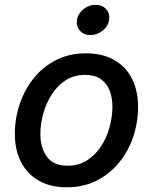

<svg xmlns="http://www.w3.org/2000/svg" viewBox="-20 -777 644 808"><path d="M261.2 11.2Q192.4 11.2 143.6 -16.6Q94.7 -44.4 68.6 -95Q42.5 -145.5 42.5 -213.4Q42.5 -278.3 63 -339.1Q83.5 -399.9 122.3 -448.2Q161.1 -496.6 216.6 -524.7Q272 -552.7 341.8 -552.7Q410.2 -552.7 459.5 -525.1Q508.8 -497.6 534.9 -446.8Q561 -396 561 -327.6Q561 -261.7 540.5 -200.9Q520 -140.1 480.7 -92.3Q441.4 -44.4 386 -16.6Q330.6 11.2 261.2 11.2ZM264.2 -79.6Q311.5 -79.6 346.9 -102.5Q382.3 -125.5 406 -162.4Q429.7 -199.2 441.4 -242.9Q453.1 -286.6 453.1 -327.6Q453.1 -366.2 441.2 -396.5Q429.2 -426.8 403.8 -444.3Q378.4 -461.9 338.4 -461.9Q291.5 -461.9 256.3 -439.2Q221.2 -416.5 197.5 -379.2Q173.8 -341.8 161.9 -298.3Q149.9 -254.9 149.9 -212.9Q149.9 -155.8 177.2 -117.7Q204.6 -79.6 264.2 -79.6ZM360.8 -629.4Q333 -629.4 316.4 -647.9Q299.8 -666.5 303.7 -692.9Q308.1 -719.7 331.3 -738.3Q354.5 -756.8 381.8 -756.8Q410.2 -756.8 426.8 -738.3Q443.4 -719.7 439 -692.9Q435.1 -666.5 411.9 -647.9Q388.7 -629.4 360.8 -629.4Z"/></svg>

Font: Inter Medium
Style: Italic
Weight: 500
Italic angle: -9.3988°
Designer: Rasmus Andersson
Foundry: rsms
Version: Version 4.001;git-66647c0bb